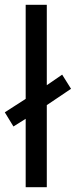

<svg xmlns="http://www.w3.org/2000/svg" viewBox="-29 -780 316 800"><path d="M78 0V-285L27 -253L-9 -312L78 -368V-760H166V-425L230 -469L267 -410L166 -342V0Z"/></svg>

Font: Noto Sans Oriya
Style: Regular
Weight: 400
Designer: Amélie Bonet and Sol Matas
Foundry: Google LLC
Version: Version 2.006